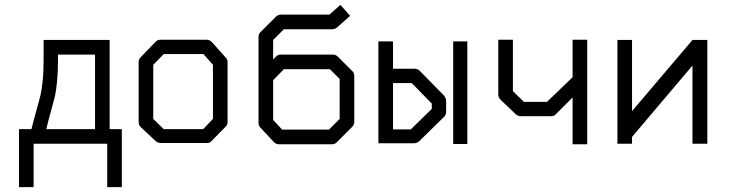

<svg xmlns="http://www.w3.org/2000/svg" viewBox="-20 -640 2992 788"><path d="M118 128H58V-110H109Q117.5 -144.5 129.5 -187Q141.5 -229.5 146.2 -249.5Q151 -269.5 155 -307.2Q159 -345 159 -396V-445V-476H430V-110H480V128H420V-50H118ZM170 -110H370V-416H218V-394Q218 -343 214.2 -305.5Q210.5 -268 206 -248.2Q201.5 -228.5 189.8 -186.2Q178 -144 170 -110Z M609 -374V-152L652 -110H814L854 -152V-374L815 -418H652ZM559 -407 620 -470Q627 -477 640 -477H828Q840 -477 850 -467L906 -404Q914 -396 914 -385V-140Q914 -128 905 -119L847 -60Q841 -53 829.5 -53H826H640Q629.5 -53 620 -60L558 -118Q549 -126 549 -140V-387Q549 -397 559 -407Z M1101 -148 1138 -108H1330L1374 -152V-316L1334 -356H1145L1101 -311V-230ZM1049 -116Q1041 -124 1041 -136V-230V-324V-488Q1041 -502 1050 -509L1112 -571Q1121 -580 1133 -580H1332L1377 -620L1417 -575L1363 -527Q1354 -520 1343 -520H1145L1101 -476V-396L1112 -407Q1119 -416 1133 -416H1346Q1358 -416 1367 -407L1425 -349Q1434 -342 1434 -328V-140Q1434 -128 1425 -119L1363 -57Q1356 -48 1342 -48H1125Q1111.5 -48 1103 -58Z M1533 -52V-470H1593V-358H1682Q1694 -358 1703 -349L1802 -248Q1811 -236 1811 -227V-181Q1811 -169 1802 -160L1699 -59Q1689.5 -52 1678 -52ZM1593 -109H1666L1752 -193V-215L1670 -299H1593ZM1840 -470H1898V-49H1840Z M2390 -477V-48H2330V-240L2258 -168Q2252 -163 2237 -163H2118Q2106.5 -163 2097 -171L2034 -231Q2025 -240 2025 -253V-477H2085V-266L2130 -222H2225L2330 -323V-477Z M2883 -50H2822V-371L2574 -78V-50H2514V-476H2574V-184L2822 -476H2883Z"/></svg>

Font: IBM 3270 Semi-Condensed
Style: Condensed
Weight: 400
Monospace: yes
Version: Version 2.3.1